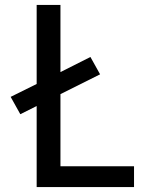

<svg xmlns="http://www.w3.org/2000/svg" viewBox="-20 -755 640 775"><path d="M128 0V-327L62 -294L23 -364L128 -416V-735H224V-464L345 -525L384 -455L224 -375V-84H521V0Z"/></svg>

Font: Iosevka Fixed Medium Extended
Style: Regular
Weight: 500
Width: 7
Monospace: yes
Designer: Belleve Invis
Foundry: Belleve Invis
Version: Version 24.1.1; ttfautohint (v1.8.4)